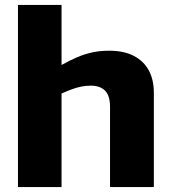

<svg xmlns="http://www.w3.org/2000/svg" viewBox="-20 -760 697 780"><path d="M53 0V-740H230V-496Q264 -515 294.5 -528Q325 -541 356.5 -547.5Q388 -554 423 -554Q483 -554 523.5 -533Q564 -512 584.5 -474Q605 -436 605 -383V0H427V-326Q427 -371 407 -391.5Q387 -412 348 -412Q328 -412 309 -408Q290 -404 271 -397Q252 -390 230 -380V0Z"/></svg>

Font: Georama SemiExpanded
Style: Bold
Weight: 700
Width: 6
Designer: Jean-Baptiste Levee
Foundry: Production Type
Version: Version 1.001